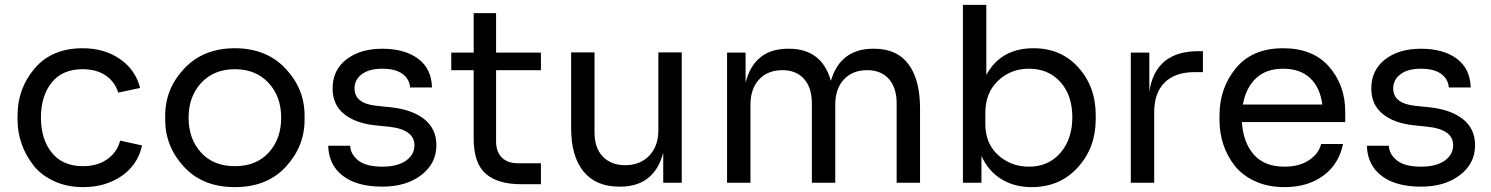

<svg xmlns="http://www.w3.org/2000/svg" viewBox="-20 -750 6121 788"><path d="M321 18Q255 18 202 -6.5Q149 -31 117.5 -71Q86 -111 69 -159Q52 -207 52 -258V-276Q52 -387 122.5 -469.5Q193 -552 319 -552Q408 -552 472 -508Q536 -464 555 -389L465 -370Q452 -414 414 -440Q376 -466 319 -466Q236 -466 192 -411Q148 -356 148 -267Q148 -179 192.5 -123.5Q237 -68 321 -68Q381 -68 421.5 -97.5Q462 -127 473 -173L563 -153Q546 -74 479.5 -28Q413 18 321 18Z M658 -258V-276Q658 -386 736.5 -469Q815 -552 944 -552Q1073 -552 1151.5 -469Q1230 -386 1230 -276V-258Q1230 -149 1153 -65.5Q1076 18 944 18Q812 18 735 -65.5Q658 -149 658 -258ZM805 -124Q856 -68 944 -68Q1032 -68 1083 -124Q1134 -180 1134 -267Q1134 -354 1082 -410Q1030 -466 944 -466Q858 -466 806 -410Q754 -354 754 -267Q754 -180 805 -124Z M1549 16Q1445 16 1387 -28.5Q1329 -73 1327 -152H1417Q1419 -116 1451 -91Q1483 -66 1549 -66Q1611 -66 1646 -90.5Q1681 -115 1681 -154Q1681 -219 1575 -230L1517 -236Q1437 -245 1391 -283Q1345 -321 1345 -387Q1345 -462 1401.5 -506Q1458 -550 1549 -550Q1641 -550 1696 -509Q1751 -468 1753 -391H1663Q1661 -425 1632 -446.5Q1603 -468 1549 -468Q1495 -468 1465 -445.5Q1435 -423 1435 -387Q1435 -326 1523 -316L1581 -310Q1670 -301 1720.5 -261.5Q1771 -222 1771 -154Q1771 -79 1709 -31.5Q1647 16 1549 16Z M2118 6Q2023 6 1973.5 -37Q1924 -80 1924 -182V-462H1832V-534H1924V-696H2016V-534H2200V-462H2016V-170Q2016 -127 2039.5 -103.5Q2063 -80 2106 -80H2200V6Z M2521 16Q2426 16 2375 -46Q2324 -108 2324 -225V-535H2420V-206Q2420 -143 2454 -107.5Q2488 -72 2546 -72Q2607 -72 2644.5 -111Q2682 -150 2682 -216V-535H2778V0H2702V-123Q2665 16 2525 16Z M2964 0V-534H3040V-411Q3076 -550 3214 -550H3218Q3353 -550 3390 -418Q3429 -550 3564 -550H3568Q3661 -550 3708.5 -486.5Q3756 -423 3756 -305V0H3660V-326Q3660 -390 3628 -426Q3596 -462 3539 -462Q3479 -462 3443.5 -424Q3408 -386 3408 -320V0H3312V-326Q3312 -390 3280 -426Q3248 -462 3191 -462Q3131 -462 3095.5 -424Q3060 -386 3060 -320V0Z M4214 18Q4143 18 4089.5 -15Q4036 -48 4008 -110V0H3932V-730H4028V-442Q4087 -552 4222 -552Q4335 -552 4406 -473Q4477 -394 4477 -278V-260Q4477 -144 4403.5 -63Q4330 18 4214 18ZM4203 -66Q4283 -66 4332 -122.5Q4381 -179 4381 -269Q4381 -359 4332 -413.5Q4283 -468 4203 -468Q4128 -468 4076 -418.5Q4024 -369 4024 -287V-241Q4024 -161 4076.5 -113.5Q4129 -66 4203 -66Z M4621 0V-534H4697V-374Q4722 -540 4899 -540H4917V-454H4883Q4803 -454 4760 -411.5Q4717 -369 4717 -289V0Z M5252 18Q5184 18 5131.5 -6Q5079 -30 5047.5 -70Q5016 -110 5000.5 -157.5Q4985 -205 4985 -258V-276Q4985 -389 5052.5 -470.5Q5120 -552 5246 -552Q5369 -552 5435 -476Q5501 -400 5501 -292V-249H5077Q5082 -166 5125.5 -116Q5169 -66 5252 -66Q5313 -66 5353 -93Q5393 -120 5402 -159H5492Q5475 -76 5411 -29Q5347 18 5252 18ZM5081 -321H5407Q5398 -391 5357 -429.5Q5316 -468 5246 -468Q5176 -468 5134.5 -428.5Q5093 -389 5081 -321Z M5812 16Q5708 16 5650 -28.5Q5592 -73 5590 -152H5680Q5682 -116 5714 -91Q5746 -66 5812 -66Q5874 -66 5909 -90.5Q5944 -115 5944 -154Q5944 -219 5838 -230L5780 -236Q5700 -245 5654 -283Q5608 -321 5608 -387Q5608 -462 5664.5 -506Q5721 -550 5812 -550Q5904 -550 5959 -509Q6014 -468 6016 -391H5926Q5924 -425 5895 -446.5Q5866 -468 5812 -468Q5758 -468 5728 -445.5Q5698 -423 5698 -387Q5698 -326 5786 -316L5844 -310Q5933 -301 5983.5 -261.5Q6034 -222 6034 -154Q6034 -79 5972 -31.5Q5910 16 5812 16Z"/></svg>

Font: Cazoo Sans
Style: Regular
Weight: 400
Designer: Jonathan Barnbrook, Julián Moncada
Foundry: Barnbrook Fonts
Version: Version 2.000;Glyphs 3.3 (3337)